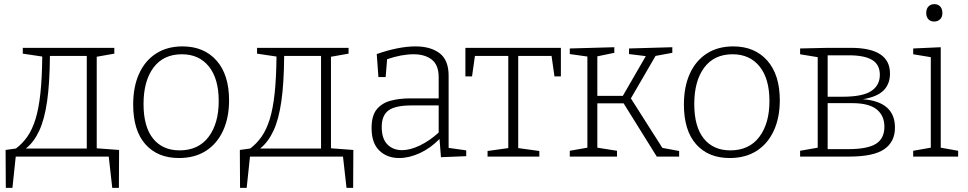

<svg xmlns="http://www.w3.org/2000/svg" viewBox="-20 -756 4674 927"><path d="M8 151 7 -32 57 -39Q89 -63 112.5 -97Q136 -131 151.5 -181Q167 -231 175 -305Q183 -379 184 -483L90 -497V-525H532V-497L447 -482V-40L555 -32L554 151H522L505 0H56L40 151ZM105 -39H399V-486H221Q220 -355 207.5 -267.5Q195 -180 169.5 -125Q144 -70 105 -39Z M861 -532Q965 -532 1025.5 -463.5Q1086 -395 1086 -272Q1086 -188 1057 -125Q1028 -62 974 -27.5Q920 7 844 7Q741 7 682 -59.5Q623 -126 623 -251Q623 -337 651.5 -400Q680 -463 733.5 -497.5Q787 -532 861 -532ZM858 -494Q769 -494 721 -429.5Q673 -365 673 -254Q673 -144 719 -87Q765 -30 847 -30Q938 -30 987 -95Q1036 -160 1036 -268Q1036 -376 988.5 -435Q941 -494 858 -494Z M1139 151 1138 -32 1188 -39Q1220 -63 1243.5 -97Q1267 -131 1282.5 -181Q1298 -231 1306 -305Q1314 -379 1315 -483L1221 -497V-525H1663V-497L1578 -482V-40L1686 -32L1685 151H1653L1636 0H1187L1171 151ZM1236 -39H1530V-486H1352Q1351 -355 1338.5 -267.5Q1326 -180 1300.5 -125Q1275 -70 1236 -39Z M2109 3 2102 -85Q2058 -40 2006.5 -16.5Q1955 7 1907 7Q1849 7 1811.5 -29Q1774 -65 1774 -138Q1774 -197 1798.5 -227.5Q1823 -258 1865 -269.5Q1907 -281 1960 -281H2098V-383Q2098 -442 2065 -468Q2032 -494 1977 -494Q1918 -494 1849 -470L1842 -384H1807L1799 -495Q1905 -532 1986 -532Q2059 -532 2102.5 -499Q2146 -466 2146 -391V-42L2231 -30V-2ZM1823 -143Q1823 -86 1850.5 -58.5Q1878 -31 1921 -31Q1960 -31 2007 -53.5Q2054 -76 2098 -116V-247H1967Q1889 -247 1856 -223Q1823 -199 1823 -143Z M2334 0V-27L2434 -41V-486H2273L2259 -387H2227V-525H2688V-387H2657L2643 -486H2482V-41L2584 -27V0Z M2731 0V-28L2816 -43V-483L2731 -495V-522L2946 -528V-501L2864 -484V-293H2987L3098 -485L3017 -495V-522L3226 -528V-501L3145 -486L3026 -281L3178 -42L3259 -27V0H3151L2991 -257H2864V-43L2959 -28V0Z M3520 -532Q3624 -532 3684.5 -463.5Q3745 -395 3745 -272Q3745 -188 3716 -125Q3687 -62 3633 -27.5Q3579 7 3503 7Q3400 7 3341 -59.5Q3282 -126 3282 -251Q3282 -337 3310.5 -400Q3339 -463 3392.5 -497.5Q3446 -532 3520 -532ZM3517 -494Q3428 -494 3380 -429.5Q3332 -365 3332 -254Q3332 -144 3378 -87Q3424 -30 3506 -30Q3597 -30 3646 -95Q3695 -160 3695 -268Q3695 -376 3647.5 -435Q3600 -494 3517 -494Z M3976 -525H4088Q4277 -525 4277 -401Q4277 -350 4245.5 -319Q4214 -288 4146 -277Q4301 -265 4301 -140Q4301 -71 4249 -35.5Q4197 0 4080 0H3843V-28L3928 -43V-480L3843 -494V-522ZM4078 -489H3976V-289H4048Q4145 -289 4186.5 -316.5Q4228 -344 4228 -395Q4228 -444 4191 -466.5Q4154 -489 4078 -489ZM4076 -36Q4168 -36 4209 -61.5Q4250 -87 4250 -144Q4250 -198 4212.5 -228Q4175 -258 4095 -258H3976V-36Z M4606 -28V0H4389V-28L4474 -43V-480L4389 -494V-522L4522 -528V-43ZM4490 -652Q4473 -652 4462.5 -663Q4452 -674 4452 -693Q4452 -714 4463 -725Q4474 -736 4491 -736Q4509 -736 4519.5 -724.5Q4530 -713 4530 -693Q4530 -673 4518.5 -662.5Q4507 -652 4490 -652Z"/></svg>

Font: Bitter Light
Style: Regular
Weight: 300
Designer: Sol Matas, and Bitter project Authors
Foundry: Sol Matas
Version: Version 2.001